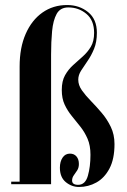

<svg xmlns="http://www.w3.org/2000/svg" viewBox="-20 -732 506 763"><path d="M294 11Q265 11 241.5 -8.2Q218 -27.5 218 -65.5Q218 -90 228.8 -105.8Q239.5 -121.5 258 -121.5Q274.5 -121.5 284 -110.2Q293.5 -99 293.5 -80.5Q293.5 -65.5 286.8 -55Q280 -44.5 273.2 -35.2Q266.5 -26 266.5 -14.5Q266.5 2.5 290.5 2.5Q319 2.5 329.2 -33.5Q339.5 -69.5 339.5 -117Q339.5 -154 328 -180.5Q316.5 -207 299.5 -228.5Q282.5 -250 265.5 -270.8Q248.5 -291.5 237 -316Q225.5 -340.5 225.5 -374.5Q225.5 -410 238.5 -433Q251.5 -456 270.5 -473.2Q289.5 -490.5 308.8 -507.5Q328 -524.5 341 -546.2Q354 -568 354 -601.5Q354 -651.5 323.2 -677Q292.5 -702.5 251.5 -702.5Q219.5 -702.5 205.2 -676.8Q191 -651 187 -608.2Q183 -565.5 183 -515.5V0H24.5V-10H58V-468Q58 -542.5 82 -597.2Q106 -652 148.5 -682Q191 -712 246.5 -712Q295.5 -712 330.2 -683.8Q365 -655.5 365 -602Q365 -565 353.8 -537.8Q342.5 -510.5 328 -489.8Q313.5 -469 302.2 -451.2Q291 -433.5 291 -415.5Q291 -393.5 305.5 -373Q320 -352.5 341.5 -330.5Q363 -308.5 384.2 -283.5Q405.5 -258.5 420.2 -228Q435 -197.5 435 -159.5Q435 -100 415 -62.2Q395 -24.5 363 -6.8Q331 11 294 11Z"/></svg>

Font: Imbue 100pt
Style: Bold
Weight: 700
Designer: Tyler Finck
Foundry: Etcetera Type Company
Version: Version 1.102; ttfautohint (v1.8.3)